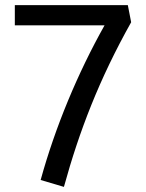

<svg xmlns="http://www.w3.org/2000/svg" viewBox="-20 -720 570 751"><path d="M480 -700 493 -633C368 -410 290 -207 230 11L139 -16C196 -223 284 -434 389 -621H38V-700Z"/></svg>

Font: Gully
Style: Regular
Weight: 400
Designer: jaikishan Patel
Foundry: MagicType
Version: Version 1.000;Glyphs 3.2 (3242)